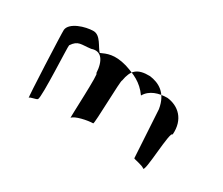

<svg xmlns="http://www.w3.org/2000/svg" viewBox="-59 -427 619 532"><g transform="rotate(30 250.0 -161.0)"><path d="M44 -254C43 -247 52 -35 54 -42C54 -46 76 -48 78 -52C85 -62 76 -221 78 -224C94 -248 105 -242 136 -246C164 -256 180 -234 182 -194C189 -206 180 -48 182 -52C189 -62 227 -70 244 -70C248 -70 250 -214 254 -213C260 -248 274 -263 315 -262C344 -258 374 -244 382 -195L391 -43C393 -41 420 -37 426 -31C436 -20 439 -161 450 -153C454 -204 423 -230 387 -234C360 -234 333 -226 320 -203C298 -234 272 -244 242 -254C200 -266 180 -256 162 -248C150 -260 140 -292 117 -292C91 -292 47 -278 44 -254Z"/></g></svg>

Font: pokerface
Style: Regular
Weight: 400
Version: Version 1